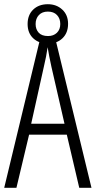

<svg xmlns="http://www.w3.org/2000/svg" viewBox="-20 -891 454 911"><path d="M356 0 297 -252H118L58 0H0L172 -714H241L414 0ZM224 -574Q218 -600 214 -622Q210 -644 206 -667Q200 -624 188 -574L128 -304H286ZM208 -684Q165 -684 138 -709Q111 -734 111 -777Q111 -820 137.5 -845.5Q164 -871 207 -871Q248 -871 275.5 -845.5Q303 -820 303 -778Q303 -735 276.5 -709.5Q250 -684 208 -684ZM208 -720Q234 -720 250 -735.5Q266 -751 266 -777Q266 -803 250.5 -819.5Q235 -836 207 -836Q180 -836 164.5 -819.5Q149 -803 149 -777Q149 -752 163.5 -736Q178 -720 208 -720Z"/></svg>

Font: Noto Sans Sinhala ExtraCondensed Light
Style: Regular
Weight: 300
Width: 2
Designer: Jelle Bosma - Monotype Design Team
Foundry: Monotype Imaging Inc.
Version: Version 2.006; ttfautohint (v1.8.4.7-5d5b)